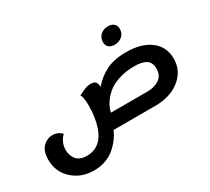

<svg xmlns="http://www.w3.org/2000/svg" viewBox="-207 -1255 2078 1896"><g transform="rotate(-30 831.5 -307.0)"><path d="M1167 -698Q1126 -698 1102 -719Q1078 -740 1078 -775Q1078 -826 1112 -858Q1146 -890 1199 -890Q1240 -890 1264.5 -868.5Q1289 -847 1289 -812Q1289 -761 1254.5 -729.5Q1220 -698 1167 -698ZM373 276Q227 276 128.5 186.5Q30 97 30 -42Q30 -139 77 -186Q124 -233 187 -233Q226 -233 255 -216.5Q284 -200 290 -186Q266 -167 246.5 -127.5Q227 -88 227 -39Q227 23 263.5 69Q300 115 385 115Q442 115 487 91Q532 67 561 27Q590 -13 609 -69Q628 -125 636 -185Q644 -245 644 -313Q644 -400 623 -434Q674 -460 704 -471.5Q734 -483 765 -483Q806 -483 821.5 -464Q837 -445 837 -407Q905 -487 996.5 -533Q1088 -579 1225 -579Q1399 -579 1501 -501.5Q1603 -424 1603 -289Q1603 -150 1493 -62.5Q1383 25 1212 25H736Q716 71 685.5 112.5Q655 154 611 192.5Q567 231 505.5 253.5Q444 276 373 276ZM1225 -418Q1126 -418 1045 -391Q964 -364 915 -321Q866 -278 837 -231Q808 -184 799 -136H1212Q1294 -136 1350 -173Q1406 -210 1406 -289Q1406 -330 1390.5 -357Q1375 -384 1346.5 -396.5Q1318 -409 1290 -413.5Q1262 -418 1225 -418Z"/></g></svg>

Font: Lemonada
Style: Bold
Weight: 700
Designer: Mohamed Gaber (Arabic), Eduardo Tunni (Latin)
Foundry: Kief Type Foundry
Version: Version 4.004